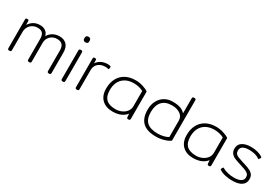

<svg xmlns="http://www.w3.org/2000/svg" viewBox="50 -1596 3642 2527"><g transform="rotate(30 1870.5 -332.5)"><path d="M75 -23V-457Q75 -469 79 -474.5Q83 -480 94 -480H104Q115 -480 119 -474.5Q123 -469 123 -457V-404Q152 -448 192 -471.5Q232 -495 290 -495Q336 -495 370.5 -471Q405 -447 415 -402Q441 -446 484.5 -470.5Q528 -495 585 -495Q651 -495 691 -454.5Q731 -414 731 -333V-23Q731 0 708 0H700Q677 0 677 -23V-331Q677 -395 650.5 -422Q624 -449 572 -449Q512 -449 471 -409.5Q430 -370 430 -308V-23Q430 0 407 0H399Q376 0 376 -23V-339Q376 -396 351.5 -422.5Q327 -449 277 -449Q237 -449 203 -430.5Q169 -412 149 -378Q129 -344 129 -302V-23Q129 0 106 0H98Q75 0 75 -23Z M876 -629V-647Q876 -661 885 -670.5Q894 -680 907 -680H921Q934 -680 943 -670.5Q952 -661 952 -647V-629Q952 -615 943.5 -605.5Q935 -596 921 -596H907Q894 -596 885 -605.5Q876 -615 876 -629ZM887 -23V-457Q887 -480 910 -480H918Q941 -480 941 -457V-23Q941 0 918 0H910Q887 0 887 -23Z M1102 -23V-457Q1102 -469 1106 -474.5Q1110 -480 1121 -480H1131Q1142 -480 1146 -474.5Q1150 -469 1150 -457V-414Q1177 -452 1218.5 -473.5Q1260 -495 1316 -495Q1328 -495 1340 -493Q1352 -491 1357 -488Q1365 -483 1363 -477L1359 -448Q1358 -439 1348 -443Q1328 -449 1303 -449Q1240 -449 1198 -413.5Q1156 -378 1156 -314V-23Q1156 0 1133 0H1125Q1102 0 1102 -23Z M1454 -208Q1454 -294 1487.5 -358.5Q1521 -423 1585.5 -459Q1650 -495 1739 -495Q1794 -495 1847.5 -479Q1901 -463 1936 -439V-23Q1936 0 1913 0H1906Q1895 0 1890.5 -5.5Q1886 -11 1885 -23L1882 -71Q1814 15 1676 15Q1574 15 1514 -43Q1454 -101 1454 -208ZM1882 -184V-415Q1856 -430 1817.5 -439.5Q1779 -449 1739 -449Q1631 -449 1568.5 -387Q1506 -325 1506 -214Q1506 -120 1552.5 -75.5Q1599 -31 1696 -31Q1742 -31 1785 -49.5Q1828 -68 1855 -103Q1882 -138 1882 -184Z M2066 -240Q2066 -315 2096 -373Q2126 -431 2179.5 -463Q2233 -495 2303 -495Q2372 -495 2419 -479Q2466 -463 2494 -429V-657Q2494 -680 2517 -680H2525Q2548 -680 2548 -657V-45Q2515 -19 2456 -2Q2397 15 2336 15Q2199 15 2132.5 -48Q2066 -111 2066 -240ZM2494 -69V-316Q2494 -380 2443.5 -414Q2393 -448 2320 -448Q2219 -448 2168.5 -391.5Q2118 -335 2118 -234Q2118 -127 2172 -79Q2226 -31 2336 -31Q2381 -31 2425 -41.5Q2469 -52 2494 -69Z M2678 -208Q2678 -294 2711.5 -358.5Q2745 -423 2809.5 -459Q2874 -495 2963 -495Q3018 -495 3071.5 -479Q3125 -463 3160 -439V-23Q3160 0 3137 0H3130Q3119 0 3114.5 -5.5Q3110 -11 3109 -23L3106 -71Q3038 15 2900 15Q2798 15 2738 -43Q2678 -101 2678 -208ZM3106 -184V-415Q3080 -430 3041.5 -439.5Q3003 -449 2963 -449Q2855 -449 2792.5 -387Q2730 -325 2730 -214Q2730 -120 2776.5 -75.5Q2823 -31 2920 -31Q2966 -31 3009 -49.5Q3052 -68 3079 -103Q3106 -138 3106 -184Z M3298 -33Q3292 -37 3291 -40Q3290 -43 3293 -49L3306 -71Q3309 -77 3313 -77Q3315 -77 3320 -74Q3351 -54 3400 -42.5Q3449 -31 3494 -31Q3563 -31 3598.5 -52.5Q3634 -74 3634 -112Q3634 -141 3621.5 -158Q3609 -175 3577.5 -189Q3546 -203 3479 -223Q3420 -241 3386.5 -256Q3353 -271 3332.5 -298Q3312 -325 3312 -368Q3312 -431 3362 -463Q3412 -495 3493 -495Q3545 -495 3592.5 -482.5Q3640 -470 3670 -448Q3676 -444 3677 -441Q3678 -438 3675 -432L3662 -410Q3659 -404 3655 -404Q3652 -404 3648 -407Q3587 -449 3493 -449Q3364 -449 3364 -368Q3364 -338 3377.5 -321Q3391 -304 3416.5 -293.5Q3442 -283 3499 -265Q3508 -263 3526 -257Q3589 -238 3622.5 -219.5Q3656 -201 3671 -176Q3686 -151 3686 -111Q3686 -53 3637.5 -19Q3589 15 3494 15Q3442 15 3387.5 3Q3333 -9 3298 -33Z"/></g></svg>

Font: Mitr ExtraLight
Style: Regular
Weight: 250
Designer: Thanarat Vachiruckul
Foundry: Cadson Demak Co.,Ltd.
Version: Version 1.000